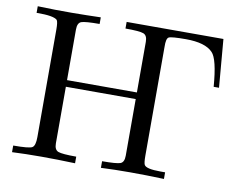

<svg xmlns="http://www.w3.org/2000/svg" viewBox="-75 -785 1108 885"><g transform="rotate(10 479.0 -342.5)"><path d="M225 -76Q225 -46 243.5 -39Q262 -32 328 -32V-1Q244 -4 170 -4Q96 -4 33 -1V-32Q107 -32 121.5 -40.5Q136 -49 136 -90V-594Q136 -628 130 -637Q113 -654 33 -653V-684Q118 -681 191.5 -681.5Q265 -682 328 -684V-653Q261 -653 243 -646.5Q225 -640 225 -609V-372H552V-609Q552 -639 533.5 -646Q515 -653 449 -653V-684H902Q914 -534 921 -459H896Q886 -588 858 -616Q823 -653 732 -653Q664 -653 652 -646.5Q640 -640 641 -601V-91Q641 -58 646 -49Q656 -32 722 -32Q723 -32 725 -32Q727 -32 731.5 -32Q736 -32 744 -32V-1Q660 -4 586 -4Q512 -4 449 -1V-32Q516 -32 534 -38.5Q552 -45 552 -76V-341H225Z"/></g></svg>

Font: cwTeXMing
Style: Medium
Weight: 500
Version: Version 1.17